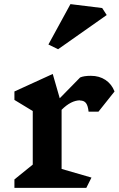

<svg xmlns="http://www.w3.org/2000/svg" viewBox="-20 -912 579 932"><path d="M279 -379V-92L424 -50L399 0H50V-41L139 -113V-373L50 -427V-468L236 -553L270 -435L369 -536Q387 -544 421 -544Q462 -544 492 -524Q522 -504 536 -468L458 -370H410Q407 -399 397.5 -411.5Q388 -424 369 -424V-425Q325 -425 279 -379ZM498 -839 262 -673 215 -696 322 -892 476 -873Z"/></svg>

Font: Inknut Antiqua SemiBold
Style: Regular
Weight: 600
Designer: Claus Eggers Sørensen
Foundry: Claus Eggers Sørensen
Version: Version 1.003; ttfautohint (v1.8.2) -l 8 -r 50 -G 200 -x 14 